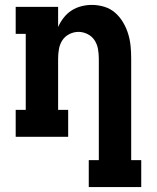

<svg xmlns="http://www.w3.org/2000/svg" viewBox="-20 -558 640 783"><path d="M342 205V95H383V-320Q383 -339 379.5 -358.5Q376 -378 365.5 -394Q355 -410 337 -419Q319 -428 300 -428Q281 -428 263 -419Q245 -410 234.5 -394Q224 -378 220.5 -358.5Q217 -339 217 -320V-110H258V0H44V-110H85V-420H44V-530H217V-448Q226 -468 239.5 -485.5Q253 -503 271.5 -515Q290 -527 311.5 -532.5Q333 -538 354 -538Q380 -538 405 -530.5Q430 -523 449 -506.5Q468 -490 481.5 -467.5Q495 -445 502.5 -420.5Q510 -396 512.5 -371Q515 -346 515 -320V95H556V205Z"/></svg>

Font: Iosevka Slab XBdEx
Style: Regular
Weight: 800
Width: 7
Monospace: yes
Designer: Belleve Invis
Foundry: Belleve Invis
Version: Version 11.1.0; ttfautohint (v1.8.3)